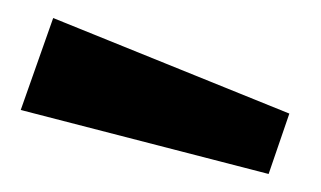

<svg xmlns="http://www.w3.org/2000/svg" viewBox="-20 -773 356 213"><path d="M39 -753 3 -651 278 -580 301 -647Z"/></svg>

Font: 18Franklin
Style: Bold
Weight: 700
Designer: Pablo Impallari, Rodrigo Fuenzalida (Modified by Dan O. Williams)
Version: Version 0.025;PS 000.025;hotconv 1.0.88;makeotf.lib2.5.64775